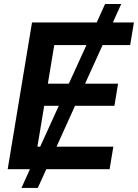

<svg xmlns="http://www.w3.org/2000/svg" viewBox="-20 -839 684 952"><path d="M86.4 92.8 128.4 0H18.1L138.7 -727.5H459.5L501 -819.3H581.1L539.6 -727.5H644L625.5 -615.7H488.8L401.9 -424.3H565.4L547.4 -314.5H352.1L260.3 -111.8H542L523.4 0H209.5L167.5 92.8ZM321.3 -424.3 408.7 -615.7H249L217.3 -424.3ZM179.2 -111.8 271.5 -314.5H199.2L165.5 -111.8Z"/></svg>

Font: Inter Display SemiBold
Style: Italic
Weight: 600
Italic angle: -9.39999°
Designer: Rasmus Andersson
Foundry: rsms
Version: Version 4.000;git-a52131595